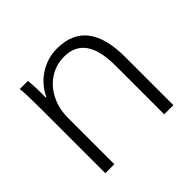

<svg xmlns="http://www.w3.org/2000/svg" viewBox="-129 -655 800 800"><g transform="rotate(-45 271.0 -255.0)"><path d="M71 -378Q71 -468 67 -500H115Q120 -446 118 -399H122Q146 -450 193 -480Q240 -510 296 -510Q472 -510 472 -284V0H418V-285Q418 -376 387 -420.5Q356 -465 293 -465Q245 -465 206.5 -440Q168 -415 146 -371Q124 -327 124 -273V0H71Z"/></g></svg>

Font: Sarabun ExtraLight
Style: Regular
Weight: 275
Designer: Suppakit Chalermlarp | Katatrad Co.,Ltd.
Foundry: Cadson Demak Co.,Ltd.
Version: Version 1.000; ttfautohint (v1.6)